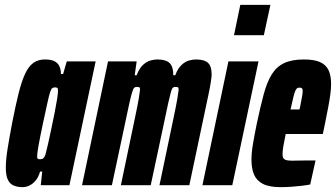

<svg xmlns="http://www.w3.org/2000/svg" viewBox="-20 -763 1384 791"><path d="M73 8Q50 8 34.5 0.5Q19 -7 11.5 -24.5Q4 -42 4 -72Q4 -104 11 -148.5Q18 -193 30 -256Q44 -328 56.5 -378Q69 -428 83.5 -459Q98 -490 117.5 -504Q137 -518 165 -518Q191 -518 205 -510.5Q219 -503 225 -489.5Q231 -476 231 -458H240L255 -510H374L266 0H148L154 -56H145Q139 -34 127 -19.5Q115 -5 101 1.5Q87 8 73 8ZM145 -107Q150 -107 154.5 -108.5Q159 -110 163 -116.5Q167 -123 170 -137Q173 -147 178.5 -172.5Q184 -198 191 -230.5Q198 -263 204.5 -295.5Q211 -328 215 -353.5Q219 -379 219 -389Q219 -400 215 -401.5Q211 -403 206 -403Q200 -403 195.5 -400Q191 -397 186.5 -383.5Q182 -370 175.5 -340Q169 -310 157 -255Q144 -193 138.5 -162Q133 -131 133 -119Q133 -113 134.5 -110.5Q136 -108 139 -107.5Q142 -107 145 -107Z M318 0 425 -510H543L535 -453H543Q554 -482 569.5 -496Q585 -510 600.5 -514Q616 -518 628 -518Q663 -518 678.5 -503.5Q694 -489 694 -453H702Q713 -482 728.5 -496Q744 -510 759.5 -514Q775 -518 787 -518Q822 -518 837 -504Q852 -490 852 -455Q852 -448 848.5 -425Q845 -402 839 -374L760 0H637L696 -282Q707 -334 711 -359Q715 -384 716 -394Q716 -402 712.5 -403.5Q709 -405 701 -405Q696 -405 692 -401.5Q688 -398 684 -383.5Q680 -369 672.5 -336Q665 -303 653 -244L601 0H478L537 -282Q548 -334 552 -359Q556 -384 557 -394Q557 -402 553.5 -403.5Q550 -405 542 -405Q537 -405 533 -401.5Q529 -398 524.5 -383.5Q520 -369 512.5 -336Q505 -303 493 -244L441 0Z M944 -618 970 -743H1094L1067 -618ZM814 0 921 -510H1045L937 0Z M1136 8Q1089 8 1063 -5.5Q1037 -19 1026.5 -44Q1016 -69 1016 -105Q1016 -134 1022.5 -172Q1029 -210 1038 -254Q1053 -325 1066.5 -375Q1080 -425 1099.5 -456.5Q1119 -488 1150.5 -503Q1182 -518 1232 -518Q1275 -518 1299 -507Q1323 -496 1333.5 -474Q1344 -452 1344 -417Q1344 -398 1341 -375Q1338 -352 1332.5 -323Q1327 -294 1319 -254L1310 -211H1157Q1150 -177 1147 -159Q1144 -141 1144 -127Q1144 -115 1149 -109.5Q1154 -104 1163.5 -102.5Q1173 -101 1185 -101Q1193 -101 1210 -101.5Q1227 -102 1247 -102Q1267 -102 1280 -102L1258 -3Q1243 0 1222.5 2.5Q1202 5 1179.5 6.5Q1157 8 1136 8ZM1177 -312H1214L1217 -326Q1222 -352 1224.5 -366Q1227 -380 1227 -388Q1227 -394 1225.5 -397Q1224 -400 1221 -401Q1218 -402 1214 -402Q1209 -402 1205 -400Q1201 -398 1197 -389.5Q1193 -381 1188.5 -362.5Q1184 -344 1177 -312Z"/></svg>

Font: Saira UltraCondensed Black
Style: Italic
Weight: 900
Width: 1
Italic angle: -12°
Designer: Hector Gatti with collaboration of the Omnibus-Type team
Foundry: Omnibus-Type
Version: Version 1.101